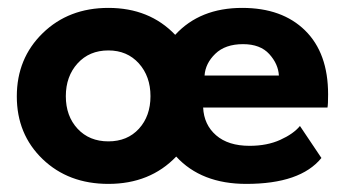

<svg xmlns="http://www.w3.org/2000/svg" viewBox="-20 -442 869 474"><path d="M247.5 12Q149 12 85.2 -49.2Q21.5 -110.5 21.5 -204Q21.5 -298 85.5 -360.2Q149.5 -422.5 247.5 -422.5Q349 -422.5 412.5 -356Q473.5 -422.5 578 -422.5Q676.5 -422.5 733.2 -366.8Q790 -311 790 -209Q790 -184 788.5 -176.5H481.5Q483.5 -134 513.5 -108Q543.5 -82 596 -82Q639.5 -82 672 -96.8Q704.5 -111.5 720.5 -131L773.5 -52Q721.5 12 588 12Q477 12 415 -55.5Q350.5 12 247.5 12ZM668.5 -255.5Q667 -284 644.8 -308.5Q622.5 -333 580 -333Q536 -333 511.5 -309.2Q487 -285.5 485 -255.5ZM247.5 -317.5Q200.5 -317.5 171.5 -285.5Q142.5 -253.5 142.5 -204.5Q142.5 -155.5 171.5 -124.2Q200.5 -93 247.5 -93Q294.5 -93 323 -124.2Q351.5 -155.5 351.5 -204.5Q351.5 -253.5 322.8 -285.5Q294 -317.5 247.5 -317.5Z"/></svg>

Font: League Spartan SemiBold
Style: Regular
Weight: 600
Foundry: The League of Moveable Type
Version: Version 2.002